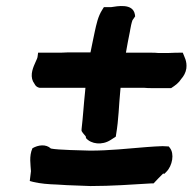

<svg xmlns="http://www.w3.org/2000/svg" viewBox="-20 -630 647 645"><path d="M91 -356 92 -355 93 -353C96 -350 98 -338 113 -335H267L266 -324C261 -277 259 -238 254 -196V-190C258 -183 263 -178 268 -172L269 -166C286 -146 323 -141 352 -160L369 -171L370 -178C379 -231 379 -274 384 -324L385 -335H465C472 -334 483 -334 490 -334H555C570 -344 580 -351 589 -365C597 -374 604 -386 606 -400C609 -425 599 -439 594 -453H585C576 -453 566 -453 547 -452H511C505 -453 494 -453 487 -453H403C407 -477 412 -502 417 -527V-528C419 -540 422 -554 425 -562L434 -575L433 -582C426 -620 374 -609 353 -606H329L324 -598C309 -575 304 -549 298 -522C294 -500 288 -477 284 -454H227C212 -454 199 -454 184 -453H108L106 -438C106 -437 104 -431 100 -423C92 -405 80 -380 91 -356ZM89 -132C77 -105 83 -76 84 -55L80 -22L91 -19C116 -13 142 -11 172 -10L205 -8C232 -7 258 -6 284 -5C355 -5 423 -10 490 -14H496C506 -25 518 -37 528 -47L532 -46L539 -53C559 -73 567 -114 550 -134L547 -138L527 -139H526C517 -139 510 -138 503 -138H502L473 -136C411 -131 347 -124 283 -124C254 -125 175 -126 151 -131C134 -147 108 -143 89 -132Z"/></svg>

Font: Hussar Pisanka
Style: BdKur
Weight: 700
Designer: Robert Jablonski
Foundry: Cannot Into Space Fonts
Version: Version 1.070